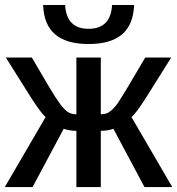

<svg xmlns="http://www.w3.org/2000/svg" viewBox="-20 -763 723 783"><path d="M291.5 -229.5Q277.3 -229.5 262.9 -231.9Q248.5 -234.4 239.7 -237.8L112.8 0H-0.5L166 -285.6Q148.9 -299.8 109.4 -360.4L3.9 -528.3H109.9L180.2 -408.7Q194.3 -384.8 205.8 -367.2Q217.3 -349.6 225.6 -338.4Q242.7 -315.9 256.1 -306.6Q269.5 -297.4 291.5 -296.9V-528.3H391.1V-296.9Q403.8 -296.9 414.3 -300.5Q424.8 -304.2 435.5 -314Q440.4 -318.8 445.1 -323.5Q449.7 -328.1 455.8 -336.2Q461.9 -344.2 471.4 -359.6Q481 -375 496.6 -400.4L572.3 -528.3H678.2L572.8 -360.4Q534.2 -300.3 516.1 -285.6L682.6 0H569.3L442.4 -237.8Q434.1 -234.4 419.7 -231.9Q405.3 -229.5 391.1 -229.5V0H291.5ZM341.3 -583.5Q251 -583.5 204.8 -622.8Q158.7 -662.1 155.8 -742.7H245.6Q251 -645.5 341.3 -645.5Q431.6 -645.5 437 -742.7H526.9Q523.9 -662.1 477.8 -622.8Q431.6 -583.5 341.3 -583.5Z"/></svg>

Font: Arimo Medium
Style: Regular
Weight: 500
Designer: Steve Matteson
Foundry: Monotype Imaging Inc.
Version: Version 1.33